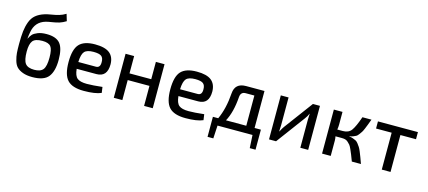

<svg xmlns="http://www.w3.org/2000/svg" viewBox="-63 -1325 4588 2056"><g transform="rotate(15 2231.5 -297.0)"><path d="M476 -738 499 -662Q462 -639 428 -628.5Q394 -618 351 -611.5Q308 -605 282 -598Q170 -566 150 -446Q143 -408 140 -374H142Q156 -403 173 -422Q190 -441 229.5 -457Q269 -473 327 -473Q434 -473 478 -419Q522 -365 522 -239Q522 -113 473 -50.5Q424 12 295 12Q233 12 190 -4Q147 -20 123 -44.5Q99 -69 86.5 -112.5Q74 -156 71 -194.5Q68 -233 68 -294Q68 -380 74.5 -435.5Q81 -491 99.5 -541.5Q118 -592 155 -623Q192 -654 250 -672Q279 -681 323 -688Q367 -695 403.5 -705.5Q440 -716 476 -738ZM302 -391Q222 -391 195 -355.5Q168 -320 168 -238Q168 -142 196 -105.5Q224 -69 295 -69Q366 -69 393.5 -105.5Q421 -142 421 -237Q421 -327 396 -359Q371 -391 302 -391Z M952 -197H733Q740 -121 772.5 -95Q805 -69 879 -69Q944 -69 1050 -81L1059 -17Q993 12 866 12Q738 12 684 -46.5Q630 -105 630 -245Q630 -387 683 -444Q736 -501 857 -501Q968 -501 1019 -460Q1070 -419 1071 -337Q1071 -197 952 -197ZM731 -272H926Q975 -272 973 -337Q973 -382 948.5 -400.5Q924 -419 862 -419Q789 -419 761.5 -388.5Q734 -358 731 -272Z M1629 -488V0H1533V-222H1292V0H1197V-488H1292V-296H1533V-488Z M2080 -197H1861Q1868 -121 1900.5 -95Q1933 -69 2007 -69Q2072 -69 2178 -81L2187 -17Q2121 12 1994 12Q1866 12 1812 -46.5Q1758 -105 1758 -245Q1758 -387 1811 -444Q1864 -501 1985 -501Q2096 -501 2147 -460Q2198 -419 2199 -337Q2199 -197 2080 -197ZM1859 -272H2054Q2103 -272 2101 -337Q2101 -382 2076.5 -400.5Q2052 -419 1990 -419Q1917 -419 1889.5 -388.5Q1862 -358 1859 -272Z M2807 -78V144H2743L2735 0H2347L2339 144H2275V-78H2334Q2391 -200 2403 -372Q2411 -488 2533 -488H2737V-78ZM2645 -413H2549Q2495 -413 2490 -356Q2478 -185 2420 -78H2645Z M3352 0H3265V-309Q3265 -322 3266.5 -345.5Q3268 -369 3268 -377H3266Q3256 -350 3231 -317L2996 0H2918V-488H3004V-178Q3004 -148 3001 -112H3004Q3023 -150 3038 -170L3274 -488H3352Z M3740 -255V-253Q3764 -250 3782.5 -243.5Q3801 -237 3815.5 -229.5Q3830 -222 3844 -203.5Q3858 -185 3867.5 -170.5Q3877 -156 3890 -124.5Q3903 -93 3911.5 -70Q3920 -47 3937 0H3836Q3817 -50 3808.5 -71.5Q3800 -93 3786 -124.5Q3772 -156 3762 -168Q3752 -180 3736.5 -194Q3721 -208 3704 -212Q3687 -216 3664 -216H3597Q3602 -191 3602 -171V0H3506V-488H3602V-347Q3602 -321 3597 -291H3658Q3722 -291 3753 -333.5Q3784 -376 3823 -488H3923Q3906 -443 3900 -426.5Q3894 -410 3880.5 -378Q3867 -346 3859 -335Q3851 -324 3837.5 -305Q3824 -286 3811 -279Q3798 -272 3780 -265Q3762 -258 3740 -255Z M4438 -409H4265V0H4168V-409H3995V-488H4438Z"/></g></svg>

Font: Exo 2.0 Medium
Style: Regular
Weight: 500
Designer: Natanael Gama
Version: Version 1.001;PS 001.001;hotconv 1.0.70;makeotf.lib2.5.58329